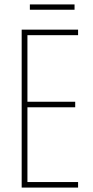

<svg xmlns="http://www.w3.org/2000/svg" viewBox="-20 -848 421 868"><path d="M333 0H78V-714H333V-689H104V-388H320V-363H104V-25H333ZM317 -828V-804H115V-828Z"/></svg>

Font: Noto Sans Khmer ExtraCondensed Thin
Style: Regular
Weight: 250
Width: 2
Designer: Danh Hong and the Monotype Design Team
Foundry: Monotype Imaging Inc.
Version: Version 2.004